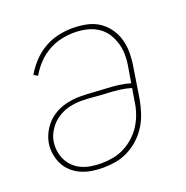

<svg xmlns="http://www.w3.org/2000/svg" viewBox="-102 -623 704 726"><g transform="rotate(-20 250.0 -260.0)"><path d="M194 8Q171 8 148.5 4.5Q126 1 106 -8Q86 -17 70 -31.5Q54 -46 44.5 -65.5Q35 -85 31.5 -107Q28 -129 32 -152Q37 -179 53.5 -204.5Q70 -230 94.5 -246Q119 -262 147 -268.5Q175 -275 202 -275Q228 -275 253 -273Q278 -271 303.5 -270Q329 -269 354 -266Q379 -263 402 -256L411 -310Q416 -335 416.5 -360.5Q417 -386 410.5 -409.5Q404 -433 391 -453Q378 -473 358 -486Q338 -499 313.5 -504.5Q289 -510 264 -510Q238 -510 211 -504Q184 -498 159.5 -484Q135 -470 115 -449Q95 -428 81 -403L65 -412Q80 -438 101.5 -461Q123 -484 150 -499.5Q177 -515 206 -521.5Q235 -528 264 -528Q292 -528 319.5 -522.5Q347 -517 369 -502.5Q391 -488 406.5 -466Q422 -444 429 -418Q436 -392 435.5 -363.5Q435 -335 430 -307L411 -187Q406 -161 398 -136Q390 -111 375.5 -87.5Q361 -64 340.5 -45Q320 -26 295.5 -13.5Q271 -1 245 3.5Q219 8 194 8ZM194 -10Q217 -10 241 -14.5Q265 -19 287 -30.5Q309 -42 328 -59.5Q347 -77 360 -98.5Q373 -120 380.5 -143Q388 -166 391 -190L399 -238Q376 -245 351 -248Q326 -251 300.5 -252Q275 -253 250 -255.5Q225 -258 200 -258Q176 -258 151.5 -252Q127 -246 105.5 -231.5Q84 -217 69.5 -195Q55 -173 51 -150Q48 -129 51 -109.5Q54 -90 62.5 -73.5Q71 -57 85 -44Q99 -31 116.5 -23.5Q134 -16 153.5 -13Q173 -10 194 -10Z"/></g></svg>

Font: Iosevka SS04 Thin
Style: Italic
Weight: 100
Italic angle: -9°
Monospace: yes
Designer: Belleve Invis
Foundry: Belleve Invis
Version: Version 19.0.0; ttfautohint (v1.8.4)